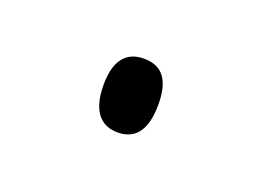

<svg xmlns="http://www.w3.org/2000/svg" viewBox="-33 -452 260 191"><g transform="rotate(20 97.0 -357.0)"><path d="M97 -318C113 -318 126 -327 126 -358C126 -388 113 -396 97 -396C82 -396 68 -388 68 -358C68 -327 82 -318 97 -318Z"/></g></svg>

Font: Noto Serif Malayalam Thin
Style: Regular
Weight: 100
Designer: Indian type Foundry, Jelle Bosma, Monotype Design Team
Foundry: Monotype Imaging Inc.
Version: Version 2.104